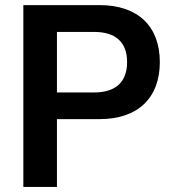

<svg xmlns="http://www.w3.org/2000/svg" viewBox="-20 -739 677 759"><path d="M205.1 0V-268.1H374C524.9 -268.1 611.8 -351.6 611.8 -493.7C611.8 -635.3 524.9 -718.8 374 -718.8H72.3V0ZM205.1 -612.8H352.1C436.5 -612.8 482.4 -572.8 482.4 -493.7C482.4 -414.1 436.5 -373.5 352.1 -373.5H205.1Z"/></svg>

Font: Winston SemiBold
Style: Regular
Weight: 600
Designer: Vernon Adams, Kim Jin-seong, David Berlow, Cristiano Sobral
Foundry: The Winston Project Authors
Version: Version 3.004